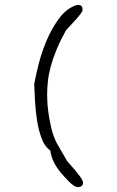

<svg xmlns="http://www.w3.org/2000/svg" viewBox="-20 -671 480 786"><path d="M319 71Q320 73 320 76Q320 95 298 95Q291 95 281.5 88.5Q272 82 262.5 72.5Q253 63 244 53Q235 43 229 36Q191 -10 186 -55Q163 -70 150 -105.5Q137 -141 131 -182Q125 -223 123 -263Q121 -303 120 -327Q126 -360 138.5 -409.5Q151 -459 172 -508Q193 -557 223 -597Q253 -637 293 -650Q295 -650 296.5 -650.5Q298 -651 300 -651Q318 -651 318 -631Q318 -625 310.5 -615Q303 -605 292.5 -593Q282 -581 270 -568.5Q258 -556 249 -545Q226 -503 211 -466.5Q196 -430 187.5 -398Q179 -366 176 -338Q173 -310 173 -286Q173 -283 173.5 -262Q174 -241 178 -211Q182 -181 190 -147Q198 -113 213 -84L254 -13Q252 -14 261.5 -4Q271 6 283 20.5Q295 35 306 49.5Q317 64 319 71Z"/></svg>

Font: Gaegu Light
Style: Regular
Weight: 300
Designer: JIKJI
Foundry: JIKJI
Version: Version 1.00